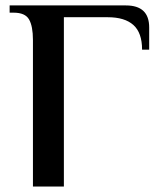

<svg xmlns="http://www.w3.org/2000/svg" viewBox="-20 -680 581 700"><path d="M100.1 0V-534.2Q100.1 -584.5 85.9 -609.1Q71.8 -633.8 29.8 -633.8H15.1V-660.2H439Q523.9 -660.2 523.9 -580.1V-499H498Q498 -560.5 466.3 -588.9Q434.6 -617.2 373 -617.2H212.9V0Z"/></svg>

Font: El Messiri SemiBold
Style: Regular
Weight: 600
Designer: Mohamed Gaber
Foundry: Kief Type Foundry
Version: Version 2.007;PS 002.007;hotconv 1.0.88;makeotf.lib2.5.64775